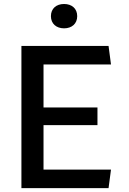

<svg xmlns="http://www.w3.org/2000/svg" viewBox="-20 -966 660 986"><path d="M90 0H537.5L550 -95H203.5V-323.5H480.5V-414H203.5V-635H550L537.5 -730H90ZM241.5 -883C241.5 -844.5 269 -820.5 309 -820.5C349 -820.5 376.5 -844.5 376.5 -883C376.5 -922 349 -945.5 309 -945.5C269 -945.5 241.5 -922 241.5 -883Z"/></svg>

Font: Monaspace Argon Medium
Style: Regular
Weight: 500
Designer: Riley Cran & the Lettermatic Team
Foundry: Lettermatic
Version: Version 1.000 (Monaspace Argon)